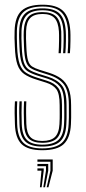

<svg xmlns="http://www.w3.org/2000/svg" viewBox="-20 -626 360 808"><path d="M157.8 6.2Q98 6.2 71.2 -19.2Q44.5 -44.8 42.8 -103.8Q42 -127.2 41.6 -149.5Q41.2 -171.8 42.8 -199.5H52.5Q51 -171 51.4 -148.8Q51.8 -126.5 52.2 -104Q54 -49 78.4 -25.2Q102.8 -1.5 157.8 -1.5Q214.2 -1.5 240.2 -24.9Q266.2 -48.2 268.8 -102.8Q269.8 -119.5 269.9 -131Q270 -142.5 269.9 -154.2Q269.8 -166 269.8 -183.8Q269.8 -242.5 249.5 -269.9Q229.2 -297.2 184.5 -311.2L144.8 -323.8Q122 -331 108.5 -339.8Q95 -348.5 88.8 -368.8Q82.5 -389 81 -430.5Q80.2 -452 79.8 -464.5Q79.2 -477 80 -495Q81.8 -536.8 99.8 -555.9Q117.8 -575 159.2 -575Q198.2 -575 216.6 -556.2Q235 -537.5 237.8 -493.8Q238.2 -483.2 238.1 -454.8Q238 -426.2 236 -402H226.5Q228.2 -426.2 228.5 -454.5Q228.8 -482.8 228 -493.8Q225.5 -532.5 209.5 -549.9Q193.5 -567.2 159.2 -567.2Q124 -567.2 107.5 -550.4Q91 -533.5 89.8 -495Q89 -477 89.5 -464.1Q90 -451.2 90.8 -430.5Q92.2 -391.2 97.6 -372.6Q103 -354 115 -346.2Q127 -338.5 147.5 -332L187.2 -319.5Q216.5 -310.2 237 -295.4Q257.5 -280.5 268.4 -254.2Q279.2 -228 279.2 -183.8Q279.2 -166 279.4 -154.1Q279.5 -142.2 279.4 -130.8Q279.2 -119.2 278.5 -102.5Q275.5 -45.2 248.1 -19.5Q220.8 6.2 157.8 6.2ZM157.8 -9.2Q108.2 -9.2 85.9 -31.2Q63.5 -53.2 62 -104.2Q61.2 -128 60.9 -150Q60.5 -172 62 -199.5H71.5Q70.5 -172.8 70.6 -151.1Q70.8 -129.5 71.5 -104.5Q73 -57.5 93.1 -37.4Q113.2 -17.2 157.8 -17.2Q204.2 -17.2 225.8 -37.1Q247.2 -57 249.5 -103.2Q250.8 -127.2 250.5 -144.2Q250.2 -161.2 250.2 -183.8Q250.2 -239.8 232.2 -261.9Q214.2 -284 179.5 -295L139 -307.5Q112.8 -315.8 96.4 -326.1Q80 -336.5 71.8 -359.8Q63.5 -383 61.8 -430Q61 -449.5 60.5 -464.8Q60 -480 60.8 -495.5Q62.2 -546.8 85.5 -568.8Q108.8 -590.8 159.2 -590.8Q209.2 -590.8 231.5 -567.9Q253.8 -545 256.8 -494.5Q257.8 -482 257.4 -453.2Q257 -424.5 255 -402H245.5Q247.5 -424.5 247.8 -454.2Q248 -484 247.2 -494Q244.2 -543 223.1 -562.9Q202 -582.8 159.2 -582.8Q113.2 -582.8 92.8 -562.2Q72.2 -541.8 70.5 -495.8Q69.8 -477 70.2 -464.4Q70.8 -451.8 71.5 -430Q73 -385.8 80.1 -364.1Q87.2 -342.5 102.2 -333Q117.2 -323.5 142 -315.5L182 -303Q220.5 -290.8 240.2 -266.8Q260 -242.8 260 -183.8Q260 -158.2 260.2 -143.1Q260.5 -128 259.2 -103.2Q256.8 -53.2 233.4 -31.2Q210 -9.2 157.8 -9.2ZM157.8 -25Q118.5 -25 100.5 -43.4Q82.5 -61.8 81.2 -105Q80.5 -127.2 80.1 -149.1Q79.8 -171 81.2 -199.5H90.8Q89.5 -169.8 89.9 -149Q90.2 -128.2 90.8 -105Q92 -67 107.2 -49.9Q122.5 -32.8 157.8 -32.8Q194 -32.8 211.1 -49.2Q228.2 -65.8 230.2 -103.8Q231.5 -129.5 231.2 -144.9Q231 -160.2 231 -183.8Q231 -232.2 217 -250.8Q203 -269.2 174.2 -278.2L133.5 -291Q101 -301 81.6 -314.6Q62.2 -328.2 53.2 -354.6Q44.2 -381 42.5 -429.5Q41.5 -450.8 41.1 -465.5Q40.8 -480.2 41.5 -496.5Q43.2 -556 71.1 -581.1Q99 -606.2 159.2 -606.2Q218 -606.2 245.1 -580.4Q272.2 -554.5 276 -494.8Q276.8 -483.5 276.5 -454.1Q276.2 -424.8 274.2 -402H264.5Q266.8 -425.5 267 -454.5Q267.2 -483.5 266.5 -494.8Q263 -549.8 238.2 -574.1Q213.5 -598.5 159.2 -598.5Q103.2 -598.5 78 -574.5Q52.8 -550.5 51 -495.8Q50.5 -479.2 50.9 -465.5Q51.2 -451.8 52 -429.8Q54 -381.2 62.9 -356.4Q71.8 -331.5 89.8 -319.9Q107.8 -308.2 136.2 -299.2L176.8 -286.5Q209.8 -276.5 225.2 -255.8Q240.8 -235 240.8 -183.8Q240.8 -166 240.9 -154.9Q241 -143.8 240.9 -132.8Q240.8 -121.8 239.8 -103.8Q237.8 -62.2 219 -43.6Q200.2 -25 157.8 -25ZM176.5 162.2 192.2 92.2V54.5H137.5V45H201.8V92.2L183.8 162.2ZM148 162.2 154.5 92.2H137.5V82.8H164V92.2L155.2 162.2ZM162.2 162.2 173.5 92.2V73.5H137.5V64H183V92.2L169.5 162.2Z"/></svg>

Font: Big Shoulders Inline Text Thin ExtraLight
Style: Regular
Weight: 250
Version: Version 2.002